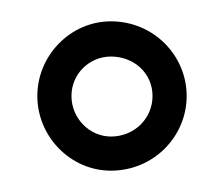

<svg xmlns="http://www.w3.org/2000/svg" viewBox="-20 -723 210 180"><path d="M155 -633C155 -671 124 -703 84 -703C46 -703 15 -671 15 -633C15 -595 46 -563 84 -563C124 -563 155 -595 155 -633ZM123 -633C123 -612 106 -595 84 -595C64 -595 47 -612 47 -633C47 -654 64 -670 84 -670C106 -670 123 -654 123 -633Z"/></svg>

Font: Sacramento
Style: Regular
Weight: 400
Designer: Astigmatic (AOETI)
Foundry: Astigmatic (AOETI)
Version: Version 1.000